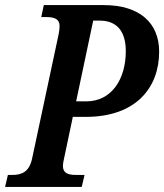

<svg xmlns="http://www.w3.org/2000/svg" viewBox="-54 -734 645 754"><path d="M-34 0H267L278 -47H245C213 -47 193 -54 193 -83C193 -90 195 -100 197 -109L232 -275H283C480 -275 571 -390 571 -531C571 -641 498 -714 353 -714H118L108 -667H128C160 -667 180 -659 180 -632C180 -625 179 -615 177 -603L72 -111C61 -59 31 -47 -5 -47H-23ZM245 -336 312 -653H338C405 -653 440 -611 440 -533C440 -424 385 -336 285 -336Z"/></svg>

Font: Noto Serif Condensed SemiBold
Style: Italic
Weight: 600
Width: 3
Italic angle: -12°
Designer: Monotype Design Team
Foundry: Monotype Imaging Inc.
Version: Version 2.014